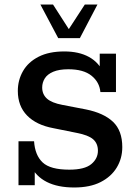

<svg xmlns="http://www.w3.org/2000/svg" viewBox="-20 -821 604 851"><path d="M309 10Q236 10 187.5 -14.5Q139 -39 116 -87L134 -79V0H62V-195H131Q135 -133 169 -101Q203 -69 287 -69Q355 -69 384.5 -93.5Q414 -118 414 -153Q414 -185 393 -203.5Q372 -222 320 -232L216 -253Q141 -267 100 -309Q59 -351 59 -418Q59 -466 82 -506Q105 -546 151 -569.5Q197 -593 265 -593Q330 -593 374.5 -568.5Q419 -544 440 -496H422V-583H494V-413H425Q421 -457 385.5 -485.5Q350 -514 283 -514Q242 -514 216 -503Q190 -492 178.5 -473.5Q167 -455 167 -433Q167 -403 188 -384Q209 -365 257 -356L361 -336Q440 -320 481 -281Q522 -242 522 -169Q522 -119 497.5 -78.5Q473 -38 426 -14Q379 10 309 10ZM238 -652 159 -801H215L285 -692L356 -801H412L334 -652Z"/></svg>

Font: Rokkitt Medium
Style: Regular
Weight: 500
Version: Version 3.103